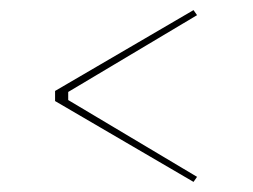

<svg xmlns="http://www.w3.org/2000/svg" viewBox="-20 -500 500 380"><path d="M363 -480 370 -470 115 -318V-302L370 -150L363 -140L89 -300V-320Z"/></svg>

Font: Kalnia Glaze Thin Thin
Style: Regular
Weight: 250
Version: Version 1.110